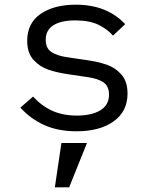

<svg xmlns="http://www.w3.org/2000/svg" viewBox="-20 -548 640 819"><path d="M67 -89 121 -136Q159 -95 204 -75Q249 -55 308 -55Q371 -55 408 -77.5Q445 -100 445 -144Q445 -181 421 -197Q397 -213 354 -219L273 -231Q224 -238 187 -250.5Q150 -263 123 -292.5Q96 -322 96 -374Q96 -449 153 -488.5Q210 -528 304 -528Q436 -528 514 -445L462 -396Q439 -423 400.5 -442Q362 -461 301 -461Q240 -461 207.5 -440Q175 -419 175 -379Q175 -342 199.5 -326Q224 -310 266 -304L347 -292Q397 -285 434 -272.5Q471 -260 497.5 -230.5Q524 -201 524 -149Q524 -73 465 -30.5Q406 12 306 12Q228 12 169 -14.5Q110 -41 67 -89ZM242 62H351L275 251H214Z"/></svg>

Font: iA Writer Quattro V
Style: Regular
Weight: 400
Designer: Mike Abbink, Paul van der Laan, Pieter van Rosmalen, Oliver Reichenstein
Foundry: Information Architects Inc.
Version: Version 2.000